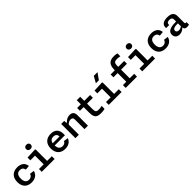

<svg xmlns="http://www.w3.org/2000/svg" viewBox="587 -2913 5026 5026"><g transform="rotate(-45 3100.0 -400.0)"><path d="M563 -165 440.5 -181.5C422 -123.5 381.5 -88 314.5 -88C229 -88 178.5 -144.5 178.5 -263.5C178.5 -378 225 -439.5 315 -439.5C383.5 -439.5 428 -403.5 439 -336.5L562.5 -347C551 -477.5 452 -539.5 319 -539.5C165 -539.5 49.5 -454 49.5 -263.5C49.5 -83 153.5 12 312.5 12C428 12 532.5 -38 563 -165Z M692.5 0H1167V-103.5H993.5V-525L978.5 -539.5L692.5 -527.5V-424.5H866.5V-103.5H692.5ZM908.5 -629C960 -629 995 -660 995 -709C995 -758 960 -788 908.5 -788C857.5 -788 822.5 -758 822.5 -709C822.5 -660 857.5 -629 908.5 -629Z M1289.5 -264.5C1289.5 -82 1398.5 12 1555.5 12C1662 12 1760 -32 1797.5 -141.5L1674 -159.5C1652 -110 1609.5 -88 1555.5 -88C1470.5 -88 1423 -143.5 1419 -249H1799V-299C1799 -460 1711.5 -539.5 1560.5 -539.5C1400 -539.5 1289.5 -447.5 1289.5 -264.5ZM1424 -326.5C1440 -405.5 1489 -440 1556.5 -440C1626.5 -440 1675 -404 1675 -326.5Z M2401.5 0V-384.5C2401.5 -493.5 2350 -539 2258 -539C2175 -539 2121.5 -501.5 2073.5 -449.5H2057L2049.5 -527.5H1938.5V0H2066V-376C2102.5 -413 2145.5 -437 2196.5 -437C2240.5 -437 2274 -419 2274 -351V0Z M2888.5 13.5C2937.5 13.5 2983 7 3021 -4V-112.5C2981.5 -103 2942.5 -96.5 2904 -96.5C2823 -96.5 2793 -119 2793 -216V-424H3009V-527.5H2793V-678H2666V-527.5H2529V-424H2666V-215C2666 -30.5 2729 13.5 2888.5 13.5Z M3172.5 0H3647V-103.5H3473.5V-525L3458.5 -539.5L3172.5 -527.5V-424.5H3346.5V-103.5H3172.5ZM3333 -637.5 3431 -814H3569.5L3444 -637.5Z M4286 -683.5V-792C4250 -802 4210.5 -807.5 4166 -807.5C4005 -807.5 3924.5 -735.5 3924.5 -546V-527.5H3769V-424H3924.5V-103.5H3799.5V0H4217.5V-103.5H4052V-424H4269.5V-527.5H4052V-572C4052 -672 4086.5 -698 4172 -698C4211.5 -698 4247 -692.5 4286 -683.5Z M4412.5 0H4887V-103.5H4713.5V-525L4698.5 -539.5L4412.5 -527.5V-424.5H4586.5V-103.5H4412.5ZM4628.5 -629C4680 -629 4715 -660 4715 -709C4715 -758 4680 -788 4628.5 -788C4577.5 -788 4542.5 -758 4542.5 -709C4542.5 -660 4577.5 -629 4628.5 -629Z M5523 -165 5400.5 -181.5C5382 -123.5 5341.5 -88 5274.5 -88C5189 -88 5138.5 -144.5 5138.5 -263.5C5138.5 -378 5185 -439.5 5275 -439.5C5343.5 -439.5 5388 -403.5 5399 -336.5L5522.5 -347C5511 -477.5 5412 -539.5 5279 -539.5C5125 -539.5 5009.5 -454 5009.5 -263.5C5009.5 -83 5113.5 12 5272.5 12C5388 12 5492.5 -38 5523 -165Z M5873 -539.5C5715 -539.5 5654.5 -475.5 5654.5 -385V-359H5768.5L5769 -379.5C5769.5 -432 5808.5 -452 5865.5 -452C5922 -452 5961 -433.5 5961 -367.5V-296C5809.5 -297.5 5637 -277.5 5637 -129.5C5637 -41.5 5697.5 12 5790 12C5864.5 12 5919 -22.5 5956.5 -63.5H5969C5974 -20.5 5996 11 6066 11C6089.5 11 6115 7.5 6143 0V-92C6099.5 -87.5 6088.5 -96.5 6088.5 -130V-373.5C6088.5 -495.5 6006 -539.5 5873 -539.5ZM5769.5 -146.5C5769.5 -203 5826 -229 5925 -229C5937.5 -229 5949.5 -228.5 5961 -227V-117.5C5929 -95 5893.5 -80 5853 -80C5801 -80 5769.5 -104.5 5769.5 -146.5Z"/></g></svg>

Font: Monaspace Neon SemiBold
Style: Regular
Weight: 600
Designer: Riley Cran & the Lettermatic Team
Foundry: Lettermatic
Version: Version 1.200 (Monaspace Neon)